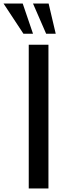

<svg xmlns="http://www.w3.org/2000/svg" viewBox="-93 -1062 361 1082"><path d="M69 0V-810H180V0ZM39 -872 -73 -1042H35L93 -872ZM167 -872 93 -1042H181L221 -872Z"/></svg>

Font: Oswald
Style: Regular
Weight: 400
Designer: Vernon Adams
Foundry: Vernon Adams
Version: Version 4.103; ttfautohint (v1.8.3)